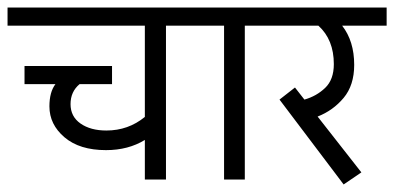

<svg xmlns="http://www.w3.org/2000/svg" viewBox="-44 -476 1045 509"><path d="M396 -408V0H340V-105Q296 -78 237 -78Q167 -78 127 -112Q87 -146 87 -194Q87 -232 103 -253H21V-301H253V-253H167Q143 -233 143 -200Q143 -167 169.5 -148.5Q196 -130 238 -130Q296 -130 340 -166V-408H-24V-456H494V-408Z M605 -408V0H550V-408H446V-456H707V-408Z M863 -408Q895 -367 895 -304Q895 -250 867 -216.5Q839 -183 798 -167L914 -19L867 13L697 -212L738 -244L763 -212Q795 -221 818 -243Q841 -265 841 -306Q841 -371 800 -408H659V-456H981V-408Z"/></svg>

Font: Cambay Devanagari
Style: Regular
Weight: 400
Designer: Pooja Saxena
Foundry: Pooja Saxena
Version: Version 1.180;PS 001.180;hotconv 1.0.70;makeotf.lib2.5.58329